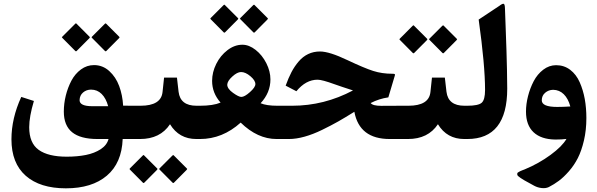

<svg xmlns="http://www.w3.org/2000/svg" viewBox="-20 -753 3235 1040"><path d="M555.7 -624 625.5 -554.2Q627.9 -552.2 627.9 -551.3Q627.9 -550.3 625 -546.4L556.2 -477.1Q552.2 -473.1 548.3 -477.1L480 -545.9Q476.1 -549.8 475.8 -550.8Q475.6 -551.8 478.5 -554.7L547.9 -624Q551.3 -627 552.2 -626.7Q553.2 -626.5 555.7 -624ZM395 -624 464.8 -554.2Q466.8 -552.2 467 -551.3Q467.3 -550.3 464.4 -546.4L395.5 -477.1Q391.6 -473.1 387.7 -477.1L319.3 -545.9Q315.4 -549.8 315.2 -550.8Q314.9 -551.8 317.9 -554.7L387.2 -624Q389.2 -626 390.4 -626.5Q391.6 -627 392.3 -626.5Q393.1 -626 395 -624ZM480.5 -177.7Q480.5 -177.7 565.9 -177.7Q554.2 -220.7 530.5 -244.1Q506.8 -267.6 473.1 -267.6Q448.2 -267.6 429.9 -252Q411.6 -236.3 411.1 -210.4Q411.1 -177.7 480.5 -177.7ZM325.7 -148.4Q325.7 -191.9 336.4 -235.4Q347.2 -278.8 366.9 -316.2Q386.7 -353.5 418.7 -377Q450.7 -400.4 489.3 -400.4Q536.1 -400.4 571.8 -368.2Q607.4 -335.9 625.5 -287.1Q643.6 -238.3 647 -180.7L698.2 -180.2Q710.4 -180.2 710.4 -115.7V-69.3Q710.4 0 698.2 0H644.5Q639.6 129.9 558.8 198.5Q478 267.1 336.9 267.1Q196.8 267.1 119.4 199Q42 130.9 42 1.5Q42 -111.8 95.2 -228L163.6 -206.1Q138.2 -121.1 138.2 -64Q138.2 22 189.7 58.8Q241.2 95.7 341.3 95.7Q398.9 95.7 445.3 86.4Q491.7 77.1 525.4 55.2Q559.1 33.2 567.9 0H507.8Q416 0 370.8 -36.6Q325.7 -73.2 325.7 -148.4Z M921.9 89.4 991.7 159.2Q994.1 161.1 994.1 162.1Q994.1 163.1 991.2 167L922.4 236.3Q918.5 240.2 914.6 236.3L846.2 167.5Q842.3 163.6 842 162.6Q841.8 161.6 844.7 158.7L914.1 89.4Q917.5 86.4 918.5 86.7Q919.4 86.9 921.9 89.4ZM761.2 89.4 831.1 159.2Q833 161.1 833.3 162.1Q833.5 163.1 830.6 167L761.7 236.3Q757.8 240.2 753.9 236.3L685.5 167.5Q681.6 163.6 681.4 162.6Q681.2 161.6 684.1 158.7L753.4 89.4Q755.4 87.4 756.6 86.9Q757.8 86.4 758.5 86.9Q759.3 87.4 761.2 89.4ZM693.4 -180.2H741.2Q852.5 -180.2 860.4 -254.4L868.7 -332.5H938.5L947.3 -255.9Q956.5 -180.2 1044.4 -180.2H1053.7Q1065.9 -180.2 1065.9 -115.7V-69.3Q1065.9 0 1053.7 0H1043.5Q949.7 0 900.9 -80.1Q847.7 0 738.8 0H693.4Q666.5 0 666.5 -75.2V-109.4Q666.5 -180.2 693.4 -180.2Z M1359.4 -725.1 1429.2 -655.3Q1431.6 -653.3 1431.6 -652.3Q1431.6 -651.4 1428.7 -647.5L1359.9 -578.1Q1356 -574.2 1352.1 -578.1L1283.7 -647Q1279.8 -650.9 1279.5 -651.9Q1279.3 -652.8 1282.2 -655.8L1351.6 -725.1Q1355 -728 1356 -727.8Q1356.9 -727.5 1359.4 -725.1ZM1198.7 -725.1 1268.6 -655.3Q1270.5 -653.3 1270.8 -652.3Q1271 -651.4 1268.1 -647.5L1199.2 -578.1Q1195.3 -574.2 1191.4 -578.1L1123 -647Q1119.1 -650.9 1118.9 -651.9Q1118.7 -652.8 1121.6 -655.8L1190.9 -725.1Q1192.9 -727.1 1194.1 -727.5Q1195.3 -728 1196 -727.5Q1196.8 -727.1 1198.7 -725.1ZM1048.8 -180.2H1063Q1134.3 -180.2 1174.8 -197.3Q1128.9 -249 1128.9 -314.9Q1128.9 -361.8 1151.4 -407Q1173.8 -452.1 1212.2 -481.4Q1250.5 -510.7 1293 -510.7Q1329.1 -510.7 1364.7 -482.7Q1400.4 -454.6 1422.6 -410.6Q1444.8 -366.7 1444.8 -322.8Q1444.8 -251 1391.6 -193.8Q1423.8 -180.2 1481.9 -180.2H1496.6Q1508.8 -180.2 1508.8 -115.7V-69.3Q1508.8 0 1496.6 0H1478Q1375 0 1283.7 -88.9Q1185.1 0 1063.5 0H1048.8Q1022 0 1022 -75.2V-109.4Q1022 -180.2 1048.8 -180.2ZM1285.6 -362.8Q1265.1 -362.8 1238.3 -338.4Q1211.4 -314 1210.9 -293.9Q1211.4 -272 1242.2 -250Q1272.9 -228 1287.1 -228Q1304.7 -228 1334 -254.2Q1363.3 -280.3 1363.3 -297.4Q1363.3 -317.4 1336.4 -340.1Q1309.6 -362.8 1285.6 -362.8Z M1585.4 -258.8 1527.3 -289.1Q1542.5 -331.1 1558.8 -362.3Q1575.2 -393.6 1597.7 -419.9Q1620.1 -446.3 1649.2 -460.2Q1678.2 -474.1 1713.4 -474.1Q1764.2 -474.1 1862.3 -427.2Q1954.1 -383.8 2001.7 -368.7Q2049.3 -353.5 2105 -353.5Q2115.2 -353.5 2117.9 -351.8Q2120.6 -350.1 2118.7 -343.8L2083.5 -225.6Q2033.2 -218.3 1987.8 -194.8Q1999 -179.7 2045.4 -179.7L2149.4 -180.2Q2161.6 -180.2 2161.6 -115.7V-69.3Q2161.6 0 2149.4 0H2090.8Q1926.8 0 1899.4 -147.5Q1850.1 -116.7 1812.3 -95.2Q1774.4 -73.7 1724.9 -49.6Q1675.3 -25.4 1629.6 -12.7Q1584 0 1545.4 0H1491.7Q1464.8 0 1464.8 -75.2V-109.4Q1464.8 -180.2 1491.7 -180.2H1562.5Q1735.8 -180.2 1892.1 -263.2Q1825.2 -284.7 1791.5 -296.9Q1724.6 -321.3 1700.2 -321.3Q1636.7 -321.3 1585.4 -258.8Z M2383.8 -613.3 2453.6 -543.5Q2456.1 -541.5 2456.1 -540.5Q2456.1 -539.6 2453.1 -535.6L2384.3 -466.3Q2380.4 -462.4 2376.5 -466.3L2308.1 -535.2Q2304.2 -539.1 2304 -540Q2303.7 -541 2306.6 -543.9L2376 -613.3Q2379.4 -616.2 2380.4 -616Q2381.3 -615.7 2383.8 -613.3ZM2223.1 -613.3 2293 -543.5Q2294.9 -541.5 2295.2 -540.5Q2295.4 -539.6 2292.5 -535.6L2223.6 -466.3Q2219.7 -462.4 2215.8 -466.3L2147.5 -535.2Q2143.6 -539.1 2143.3 -540Q2143.1 -541 2146 -543.9L2215.3 -613.3Q2217.3 -615.2 2218.5 -615.7Q2219.7 -616.2 2220.5 -615.7Q2221.2 -615.2 2223.1 -613.3ZM2144.5 -180.2H2192.4Q2303.7 -180.2 2311.5 -254.4L2319.8 -332.5H2389.6L2398.4 -255.9Q2407.7 -180.2 2495.6 -180.2H2504.9Q2517.1 -180.2 2517.1 -115.7V-69.3Q2517.1 0 2504.9 0H2494.6Q2400.9 0 2352.1 -80.1Q2298.8 0 2189.9 0H2144.5Q2117.7 0 2117.7 -75.2V-109.4Q2117.7 -180.2 2144.5 -180.2Z M2500 -180.2H2510.7Q2570.8 -180.2 2589.1 -196.3Q2607.4 -212.4 2607.4 -265.6Q2607.4 -399.4 2572.8 -647L2684.6 -721.2Q2701.7 -734.4 2708.3 -732.4Q2714.8 -730.5 2715.3 -705.1Q2716.3 -673.3 2719.2 -597.7Q2722.2 -522 2723.4 -478.5Q2724.6 -435.1 2726.1 -375.7Q2727.5 -316.4 2727.5 -272.9Q2727.5 0 2511.2 0H2500Q2473.1 0 2473.1 -75.2V-109.4Q2473.1 -180.2 2500 -180.2Z M3048.3 -0.5Q3023.4 2.9 2988.8 2.9Q2911.1 2 2870.1 -36.6Q2829.1 -75.2 2829.1 -148.4Q2829.1 -189 2840.1 -232.2Q2851.1 -275.4 2870.8 -313.2Q2890.6 -351.1 2922.6 -375.5Q2954.6 -399.9 2992.2 -399.9Q3035.6 -399.9 3068.6 -374.8Q3101.6 -349.6 3120.1 -307.4Q3138.7 -265.1 3147.5 -216.6Q3156.2 -168 3156.2 -113.8Q3156.2 -48.8 3143.1 7.6Q3129.9 64 3109.9 103.3Q3089.8 142.6 3061.5 174.8Q3033.2 207 3007.3 226.3Q2981.4 245.6 2952.6 260.3Q2936 268.1 2914.1 265.6Q2892.1 263.2 2874 253.4L2820.8 224.1Q2808.1 216.8 2799.6 210.9Q2791 205.1 2786.4 200.7Q2781.7 196.3 2781.7 191.9Q2781.7 187.5 2782.2 185.1Q2782.7 182.6 2788.8 179.2Q2794.9 175.8 2797.6 174.3Q2800.3 172.9 2809.6 169.2Q2818.8 165.5 2821.8 164.6Q2898.4 132.8 2961.9 86.2Q3025.4 39.6 3048.3 -0.5ZM2914.6 -209.5Q2914.6 -173.8 2998 -173.8Q3030.3 -173.8 3069.3 -176.3Q3057.6 -219.2 3033.7 -242.7Q3009.8 -266.1 2976.1 -266.6Q2951.2 -266.1 2932.9 -250.5Q2914.6 -234.9 2914.6 -209.5Z"/></svg>

Font: Sahel FD-WOL
Style: Bold-FD-WOL
Weight: 700
Foundry: Saber Rastikerdar (saber.rastikerdar@gmail.com)
Version: Version 2.0.2